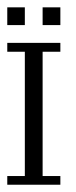

<svg xmlns="http://www.w3.org/2000/svg" viewBox="-20 -508 210 528"><path d="M0 0V-23.9H48.3V-365.7H0V-390.1H146V-365.7H97.2V-23.9H146V0ZM0 -439V-487.8H48.3V-439ZM97.2 -439V-487.8H146V-439Z"/></svg>

Font: FS Mondwest Regular
Style: Regular
Weight: 400
Designer: NZWStudios2024
Foundry: https://fontstruct.com
Version: Version 1.0